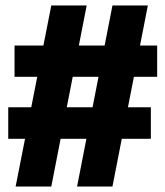

<svg xmlns="http://www.w3.org/2000/svg" viewBox="-20 -680 603 700"><path d="M261 0 390 -660H519L390 0ZM10 -174V-289H530V-174ZM37 0 167 -660H296L167 0ZM33 -400V-514H553V-400Z"/></svg>

Font: Bricolage Grotesque 96pt ExtraBold SemiCondensed
Style: Regular
Weight: 800
Width: 4
Version: Version 1.001;gftools[0.9.33.dev8+g029e19f]